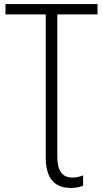

<svg xmlns="http://www.w3.org/2000/svg" viewBox="-20 -734 507 945"><path d="M329 191C353 191 374 187 389 180V129C375 135 358 140 337 140C288 140 262 110 262 33V-663H460V-714H7V-663H205V40C205 144 248 191 329 191Z"/></svg>

Font: Noto Sans SemiCondensed Light
Style: Regular
Weight: 300
Width: 4
Designer: Monotype Design Team
Foundry: Monotype Imaging Inc.
Version: Version 2.013